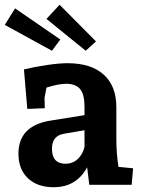

<svg xmlns="http://www.w3.org/2000/svg" viewBox="-31 -772 599 802"><path d="M46 -130Q46 -246 178 -268L322 -291V-326Q322 -377 304 -399.5Q286 -422 245 -422Q213 -422 163 -406L155 -363L156 -320L83 -317L69 -482Q114 -493 165.5 -500.5Q217 -508 251 -508Q349 -508 402 -460.5Q455 -413 455 -324V-190Q455 -131 464 -75L525 -69L519 0H342L333 -73Q288 10 193 10Q125 10 85.5 -27.5Q46 -65 46 -130ZM243 -88Q272 -88 293 -107Q314 -126 322 -158V-228L240 -214Q212 -210 199 -194Q186 -178 186 -151Q186 -88 243 -88ZM-11 -668 32 -737 221 -607 186 -560ZM163 -693 218 -752 370 -599 327 -560Z"/></svg>

Font: Andada Pro ExtraBold
Style: Regular
Weight: 800
Designer: Carolina Giovagnoli
Foundry: Huerta Tipografica
Version: Version 3.005; ttfautohint (v1.8.4)